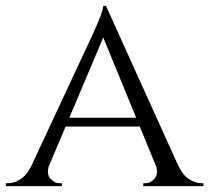

<svg xmlns="http://www.w3.org/2000/svg" viewBox="-25 -634 713 654"><path d="M336 -614 611 -6H532L319 -525ZM143 -73Q132 -43 146 -26.5Q160 -10 178 -10H186V0H-5V-10Q-5 -10 -1 -10Q3 -10 3 -10Q24 -10 46 -24.5Q68 -39 84 -73ZM336 -614 343 -545 114 -3H51L288 -511Q288 -511 293.5 -523Q299 -535 306.5 -552.5Q314 -570 320 -587Q326 -604 327 -614ZM454 -233V-203H189V-233ZM505 -73H581Q596 -39 618 -24.5Q640 -10 660 -10Q660 -10 664 -10Q668 -10 668 -10V0H463V-10H471Q488 -10 502 -26.5Q516 -43 505 -73Z"/></svg>

Font: Cinzel
Style: Regular
Weight: 400
Designer: Natanael Gama
Version: Version 2.000